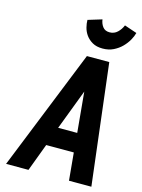

<svg xmlns="http://www.w3.org/2000/svg" viewBox="-133 -981 781 1056"><g transform="rotate(15 257.5 -452.5)"><path d="M9.1 0H136.6L195.4 -157.1H352.6L367.3 0H494.7L412.4 -687.7H285ZM234.4 -265.7 321.6 -495.3 343 -265.7ZM357 -750Q391.4 -750 418.4 -763.3Q445.3 -776.6 465 -796.4Q484.7 -816.3 497.4 -838.9Q510 -861.4 514.9 -880.7L443.7 -904.9Q434 -880.9 415.6 -863.5Q397.3 -846.1 371.1 -846.1Q345.3 -846.1 332 -863.5Q318.7 -880.9 315.6 -904.9L236.4 -880.7Q236.3 -861.4 242.1 -838.5Q247.9 -815.6 261.9 -796.1Q276 -776.6 299.1 -763.3Q322.3 -750 357 -750Z"/></g></svg>

Font: Secuela ExtLt
Style: Italic
Weight: 200
Italic angle: -8°
Designer: Fernando Haro
Foundry: deFharo
Version: Version 1.704